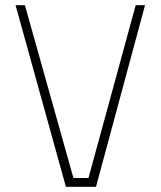

<svg xmlns="http://www.w3.org/2000/svg" viewBox="-20 -720 619 740"><path d="M503 -700H539L350 0H234L40 -700H76L263 -34H321Z"/></svg>

Font: TitilliumMaps29L
Style: 1 wt
Weight: 100
Designer: Campivisivi
Foundry: Accademia di Belle Arti di Urbino and students of MA course of Visual design
Version: Version 001.001